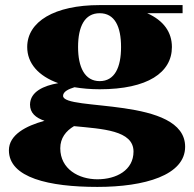

<svg xmlns="http://www.w3.org/2000/svg" viewBox="-20 -520 764 755"><path d="M372 -169C561 -169 656 -235 656 -335C656 -393 624 -439 559 -468H698V-500H374H372C194 -500 87 -435 87 -335C87 -271 131 -221 209 -193C152 -183 99 -160 98 -109C98 -76 120 -57 155 -45C82 -25 15 10 15 71C15 179 173 215 363 215C549 215 708 169 708 57C708 -141 228 -82 228 -143C228 -160 250 -170 273 -177C303 -172 336 -169 372 -169ZM372 -201C313 -201 287 -256 287 -335C287 -416 313 -468 372 -468C431 -468 456 -416 456 -335C456 -255 431 -201 372 -201ZM217 63C217 23 239 -5 271 -24C382 -13 505 -8 505 76C505 149 438 185 363 185C290 185 217 145 217 63Z"/></svg>

Font: Sprat
Style: Bold
Weight: 700
Designer: Ethan Nakache
Foundry: Collletttivo
Version: Version 2.000;Glyphs 3.2 (3217)